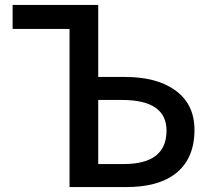

<svg xmlns="http://www.w3.org/2000/svg" viewBox="-20 -756 853 776"><path d="M261 -639H31V-736H377V-445H485Q610 -445 684 -394Q766 -338 766 -231Q766 -114 689 -54Q619 0 491 0H261ZM480 -93Q653 -93 653 -228Q653 -352 473 -352H377V-93Z"/></svg>

Font: Noto Sans S Chinese Medium
Style: Regular
Weight: 500
Designer: Ryoko NISHIZUKA  (kana & ideographs); Paul D. Hunt (Latin, Greek & Cyrillic); Wenlong ZHANG  (bopomofo); Sandoll Communi
Foundry: Adobe Systems Incorporated
Version: Version 1.000;PS 1;hotconv 1.0.78;makeotf.lib2.5.61930